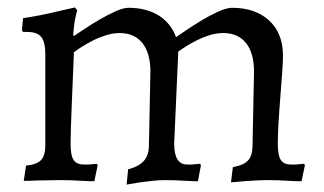

<svg xmlns="http://www.w3.org/2000/svg" viewBox="-20 -485 872 517"><path d="M325 -29Q355 -37 368 -52.5Q381 -68 381 -94L385 -292Q385 -342 363.5 -369Q342 -396 302 -396Q284 -396 265 -390Q246 -384 229.5 -375.5Q213 -367 199.5 -358.5Q186 -350 179 -344Q178 -318 176.5 -282Q175 -246 173.5 -210Q172 -174 171 -143.5Q170 -113 170 -98Q170 -67 178 -54.5Q186 -42 206 -42Q211 -42 217 -42Q223 -42 228 -43Q234 -43 241 -44L243 -40L234 3Q218 3 202 2Q188 1 172.5 0.5Q157 0 143 0Q127 0 109.5 0.5Q92 1 78 1Q60 2 44 2L50 -39Q79 -42 90.5 -54Q102 -66 102 -94V-338Q102 -372 91 -385.5Q80 -399 53 -399H42L39 -403L42 -436Q68 -440 93 -445Q118 -450 138 -455Q161 -460 182 -465L188 -457Q185 -448 183 -437Q181 -428 179.5 -416Q178 -404 177 -391L179 -388Q188 -394 207.5 -407Q227 -420 248.5 -432.5Q270 -445 291 -454.5Q312 -464 326 -464Q374 -464 407 -443.5Q440 -423 454 -385Q460 -389 479 -402Q498 -415 521 -429Q544 -443 567 -453.5Q590 -464 605 -464Q668 -464 705 -429.5Q742 -395 742 -335Q742 -322 740 -291.5Q738 -261 735 -225Q732 -189 730 -154.5Q728 -120 728 -98Q728 -67 736 -54.5Q744 -42 764 -42Q769 -42 775 -42Q781 -42 786 -43Q792 -43 799 -44L801 -40L792 3Q776 3 760 2Q746 1 730.5 0.5Q715 0 701 0Q685 0 667.5 1Q650 2 636 3Q618 5 602 6L607 -35Q636 -40 648 -53Q660 -66 660 -94L664 -292Q664 -342 642.5 -369Q621 -396 581 -396Q563 -396 545 -390.5Q527 -385 511 -377Q495 -369 481.5 -360.5Q468 -352 460 -346L449 -98Q449 -42 484 -42Q489 -42 495 -42Q501 -42 506 -43Q512 -43 519 -44L521 -40L513 3Q498 3 482 2Q468 1 453 0.5Q438 0 424 0Q408 0 390 2Q372 4 357 6Q339 9 321 12Z"/></svg>

Font: Alegreya
Style: Regular
Weight: 400
Designer: Juan Pablo del Peral
Foundry: Juan Pablo del Peral
Version: Version 1.003